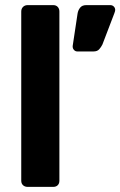

<svg xmlns="http://www.w3.org/2000/svg" viewBox="-20 -731 470 750"><path d="M88 -1Q77 -1 70 -7.5Q63 -14 63 -25V-686Q63 -697 70 -704Q77 -711 88 -711H188Q199 -711 205.5 -704Q212 -697 212 -686V-25Q212 -14 205.5 -7.5Q199 -1 188 -1ZM282 -530Q274 -530 268.5 -536.5Q263 -543 264 -552L283 -678Q285 -691 293 -701Q301 -711 317 -711H411Q419 -711 424.5 -705.5Q430 -700 430 -692Q430 -688 427 -680L380 -557Q375 -547 367.5 -538.5Q360 -530 345 -530Z"/></svg>

Font: Fz Rubik SemBd
Style: Regular
Weight: 600
Designer: Hubert and Fischer
Foundry: Hubert and Fischer
Version: Vit hóa bi FontZin.com